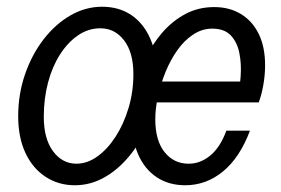

<svg xmlns="http://www.w3.org/2000/svg" viewBox="-20 -540 833 570"><path d="M202 10Q154 10 115.5 -15Q77 -40 55.5 -86Q34 -132 34 -195Q34 -261 54.5 -320Q75 -379 110 -424Q145 -469 189.5 -494.5Q234 -520 283 -520Q333 -520 369.5 -495.5Q406 -471 426 -425.5Q446 -380 446 -319Q446 -252 426.5 -192.5Q407 -133 372.5 -87.5Q338 -42 294.5 -16Q251 10 202 10ZM207 -54Q239 -54 269 -75.5Q299 -97 323 -134Q347 -171 361.5 -219Q376 -267 376 -320Q376 -384 348.5 -420Q321 -456 278 -456Q242 -456 211.5 -435Q181 -414 158 -378Q135 -342 122.5 -294.5Q110 -247 110 -193Q110 -128 137.5 -91Q165 -54 207 -54ZM530 10Q481 10 445 -14Q409 -38 390 -82Q371 -126 371 -186Q371 -229 381.5 -275.5Q392 -322 412 -365.5Q432 -409 462 -443.5Q492 -478 530.5 -498.5Q569 -519 616 -519Q661 -519 695 -498.5Q729 -478 748 -439.5Q767 -401 767 -346Q767 -317 761.5 -286.5Q756 -256 748 -236H424L438 -298H719L684 -246Q692 -278 694.5 -314.5Q697 -351 690.5 -383Q684 -415 665 -435Q646 -455 610 -455Q580 -455 553.5 -437.5Q527 -420 506.5 -391Q486 -362 471.5 -326.5Q457 -291 449 -254.5Q441 -218 441 -186Q441 -123 468.5 -88.5Q496 -54 540 -54Q575 -54 604.5 -78.5Q634 -103 652 -152H722Q692 -72 642 -31Q592 10 530 10Z"/></svg>

Font: Instrument Sans SemiCondensed
Style: Italic
Weight: 400
Width: 4
Italic angle: -13°
Designer: Rodrigo Fuenzalida
Foundry: fragTYPE
Version: Version 1.000;gftools[0.9.28]